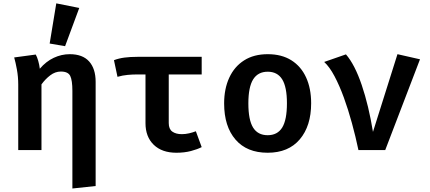

<svg xmlns="http://www.w3.org/2000/svg" viewBox="-20 -874 2502 1118"><path d="M386.2 -558.5Q461 -558.5 499 -516.2Q536.9 -473.8 536.9 -397.4V209.2L401.5 223.6V-344.6Q401.5 -406.2 389 -431.8Q376.4 -457.4 334.4 -457.4Q301.5 -457.4 272.8 -435.6Q244.1 -413.8 221.5 -382.6V0H86.2V-381.5Q86.2 -427.2 78.5 -469Q70.8 -510.8 62.6 -539.5L188.2 -556.4Q195.9 -543.1 202.6 -519.7Q209.2 -496.4 211.8 -473.8Q248.2 -516.4 293.1 -537.4Q337.9 -558.5 386.2 -558.5ZM307.7 -854.4 441.5 -827.7 359 -605.1 269.2 -620.5Z M1154.4 -543.1V-440.5H962.6V-157.4Q962.6 -122.6 983.3 -107.7Q1004.1 -92.8 1038.5 -92.8Q1060 -92.8 1081 -97.7Q1102.1 -102.6 1120.5 -109.7L1154.4 -17.4Q1129.7 -4.6 1091.8 5.4Q1053.8 15.4 1007.2 15.4Q923.1 15.4 875.1 -31Q827.2 -77.4 827.2 -156.9V-440.5H779.5Q751.8 -440.5 723.3 -437.9Q694.9 -435.4 664.1 -426.7L643.6 -523.6Q671.8 -534.4 704.9 -538.7Q737.9 -543.1 781 -543.1Z M1539 -558.5Q1620 -558.5 1676.4 -523.1Q1732.8 -487.7 1762.3 -423.3Q1791.8 -359 1791.8 -272.8Q1791.8 -140.5 1725.6 -62.6Q1659.5 15.4 1538.5 15.4Q1417.4 15.4 1351.3 -61.3Q1285.1 -137.9 1285.1 -271.8Q1285.1 -356.9 1314.9 -421.5Q1344.6 -486.2 1401.3 -522.3Q1457.9 -558.5 1539 -558.5ZM1539 -456.4Q1482.1 -456.4 1454.1 -411.8Q1426.2 -367.2 1426.2 -271.8Q1426.2 -175.4 1453.8 -131Q1481.5 -86.7 1538.5 -86.7Q1595.4 -86.7 1623.1 -131Q1650.8 -175.4 1650.8 -272.8Q1650.8 -367.7 1623.1 -412.1Q1595.4 -456.4 1539 -456.4Z M2067.2 0Q2050.8 -78.5 2029.2 -157.2Q2007.7 -235.9 1982.1 -306.2Q1956.4 -376.4 1927.7 -430.5Q1899 -484.6 1867.7 -513.3L1994.4 -557.4Q2046.2 -497.4 2086.4 -378.7Q2126.7 -260 2151.8 -106.2L2294.4 -558.5L2425.6 -528.7L2223.1 0Z"/></svg>

Font: Fira Code SemiBold
Style: Regular
Weight: 600
Designer: Carrois Corporate, Edenspiekermann AG, Nikita Prokopov
Foundry: Carrois Corporate, Edenspiekermann AG, Nikita Prokopov
Version: Version 6.002